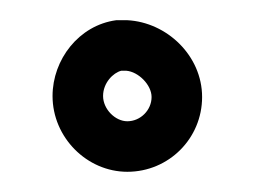

<svg xmlns="http://www.w3.org/2000/svg" viewBox="-20 -174 252 190"><path d="M32 -79C32 -38 66 -4 106 -4C147 -4 180 -37 180 -78C180 -119 145 -152 106 -154H95C58 -149 32 -115 32 -79ZM82 -79C82 -92 92 -102 100 -104H105C117 -103 130 -90 130 -78C130 -65 119 -54 106 -54C94 -54 82 -66 82 -79Z"/></svg>

Font: Hussar Pisanka
Style: Out
Weight: 400
Designer: Robert Jablonski
Foundry: Cannot Into Space Fonts
Version: Version 1.070